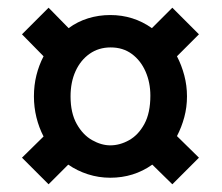

<svg xmlns="http://www.w3.org/2000/svg" viewBox="-20 -502 576 498"><path d="M266 -463Q326 -463 374 -429L427 -482L496 -413L439 -356Q451 -333 458 -306.5Q465 -280 465 -252Q465 -224 458 -198Q451 -172 439 -149L496 -93L427 -24L375 -75Q327 -41 266 -41Q236 -41 208 -50Q180 -59 157 -75L106 -24L37 -93L93 -148Q81 -171 74.5 -197.5Q68 -224 68 -252Q68 -281 74.5 -307Q81 -333 93 -356L37 -413L106 -482L158 -429Q181 -446 208.5 -454.5Q236 -463 266 -463ZM267 -379Q236 -379 212.5 -362.5Q189 -346 176 -317.5Q163 -289 163 -252Q163 -209 179 -180.5Q195 -152 219 -138.5Q243 -125 266 -125Q291 -125 315 -138.5Q339 -152 354.5 -180.5Q370 -209 370 -254Q370 -288 357.5 -316.5Q345 -345 322 -362Q299 -379 267 -379Z"/></svg>

Font: Rosario Light
Style: Bold
Weight: 700
Version: Version 1.101; ttfautohint (v1.8.1.43-b0c9)